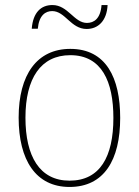

<svg xmlns="http://www.w3.org/2000/svg" viewBox="-20 -732 552 762"><path d="M106 -618H130C135 -672 161 -688 187 -688C239 -688 261 -617 324 -617C369 -617 404 -649 407 -712H383C379 -658 353 -641 325 -641C274 -641 250 -712 188 -712C143 -712 111 -683 106 -618ZM457 -264C457 -423 401 -538 259 -538C127 -538 54 -436 54 -265C54 -97 122 10 256 10C393 10 457 -97 457 -264ZM81 -265C81 -421 142 -513 259 -513C384 -513 430 -408 430 -264C430 -110 377 -15 256 -15C137 -15 81 -112 81 -265Z"/></svg>

Font: Noto Sans Georgian SemiCondensed Thin
Style: Regular
Weight: 100
Width: 4
Designer: Monotype Design Team, Akaki Razmadze
Foundry: Google LLC
Version: Version 2.005